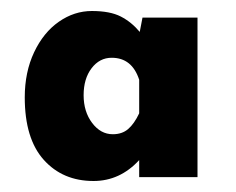

<svg xmlns="http://www.w3.org/2000/svg" viewBox="-20 -756 429 349"><path d="M339 -724V-434H233V-465Q198 -427 150 -427Q94 -427 59.5 -465.5Q25 -504 25 -579Q25 -625 42 -661Q59 -697 87 -716.5Q115 -736 147 -736Q180 -736 199.5 -726Q219 -716 234 -698L239 -724ZM233 -550V-611Q220 -651 183 -651Q161 -651 146.5 -632Q132 -613 132 -583Q132 -553 147.5 -532.5Q163 -512 185 -512Q202 -512 213 -521.5Q224 -531 233 -550Z"/></svg>

Font: Josefin Sans
Style: Bold
Weight: 700
Designer: Santiago Orozco
Foundry: Typemade
Version: Version 2.000